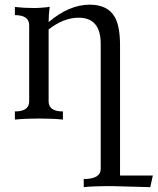

<svg xmlns="http://www.w3.org/2000/svg" viewBox="-20 -502 662 806"><path d="M610.8 283.7 450.2 279.3Q366.7 279.3 331.5 283.7V249.5Q402.8 249.5 402.8 206.5V-317.9Q402.8 -427.7 310.1 -427.7Q247.1 -427.7 184.1 -378.4V-76.7Q184.1 -34.2 244.1 -34.2V0Q203.6 -4.4 144.5 -4.4Q85.4 -4.4 42.5 0V-34.2Q102.5 -34.2 102.5 -76.7V-396Q102.5 -438.5 42.5 -438.5V-472.7Q81.1 -468.3 123 -468.3Q138.2 -468.3 154.3 -469.7Q179.2 -471.2 188.5 -473.6Q184.1 -438.5 184.1 -409.2Q270.5 -482.4 356.4 -482.4Q431.6 -482.4 461.4 -431.2Q483.9 -392.6 483.9 -311.5V234.9H621.6Z"/></svg>

Font: Almanac
Style: Regular
Weight: 400
Designer: Eden's Almanac
Version: Version 3.501;March 28, 2021;FontCreator 13.0.0.2683 64-bit